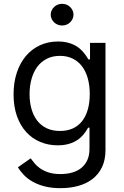

<svg xmlns="http://www.w3.org/2000/svg" viewBox="-20 -770 649 1006"><path d="M296.9 215.9Q251.1 215.9 215.4 206.9Q179.7 197.8 152.5 182.7Q125.4 167.6 106 147.7Q86.6 127.8 73.9 106.5L140.6 59.7Q149.1 71 160.7 85.2Q172.2 99.4 190 112Q207.7 124.6 233.7 133.3Q259.6 142 296.9 142Q329.9 142 357.8 134.2Q385.7 126.4 405.9 110.1Q426.1 93.8 437.5 68.9Q448.9 44 448.9 9.9V-100.9H441.8Q437.1 -93.4 430.9 -83.6Q424.7 -73.9 416 -63.6Q407.3 -53.3 395.2 -43.5Q383.2 -33.7 367 -25.9Q350.9 -18.1 330.1 -13.3Q309.3 -8.5 282.7 -8.5Q233.3 -8.5 190.9 -26.3Q148.4 -44 117.4 -78.1Q86.3 -112.2 68.7 -161.9Q51.1 -211.6 51.1 -275.6Q51.1 -338.4 68.2 -389.6Q85.2 -440.7 115.9 -476.9Q146.7 -513.1 189.6 -532.8Q232.6 -552.6 284.1 -552.6Q310.7 -552.6 331.5 -547.6Q352.3 -542.6 368.4 -534.6Q384.6 -526.6 396.7 -516.3Q408.7 -506 417.4 -495.7Q426.1 -485.4 432.4 -475.7Q438.6 -465.9 443.2 -458.8H451.7V-545.5H532.7V15.6Q532.7 68.5 514.2 106.4Q495.7 144.2 463.8 168.5Q431.8 192.8 388.8 204.4Q345.9 215.9 296.9 215.9ZM294 -83.8Q332 -83.8 361.2 -96.9Q390.3 -110.1 410 -135.1Q429.7 -160.2 440 -196Q450.3 -231.9 450.3 -277Q450.3 -321.4 440.3 -358.1Q430.4 -394.9 410.7 -421.3Q391 -447.8 361.7 -462.5Q332.4 -477.3 294 -477.3Q254.3 -477.3 224.3 -461.6Q194.2 -446 174.5 -418.9Q154.8 -391.7 144.9 -355.1Q134.9 -318.5 134.9 -277Q134.9 -234.4 145.1 -198.9Q155.2 -163.4 175.1 -137.8Q195 -112.2 224.8 -98Q254.6 -83.8 294 -83.8ZM305.4 -636.4Q293.3 -636.4 282.3 -640.8Q271.3 -645.2 263.3 -653.1Q255.3 -660.9 250.5 -671.2Q245.7 -681.5 245.7 -693.2Q245.7 -704.9 250.5 -715.2Q255.3 -725.5 263.3 -733.3Q271.3 -741.1 282.3 -745.6Q293.3 -750 305.4 -750Q317.8 -750 328.7 -745.6Q339.5 -741.1 347.5 -733.3Q355.5 -725.5 360.3 -715.2Q365.1 -704.9 365.1 -693.2Q365.1 -681.5 360.3 -671.2Q355.5 -660.9 347.5 -653.1Q339.5 -645.2 328.7 -640.8Q317.8 -636.4 305.4 -636.4Z"/></svg>

Font: Fast_Sans
Style: Regular
Weight: 400
Designer: Rasmus Andersson
Foundry: rsms
Version: Version 3.018;git-588b23468